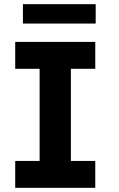

<svg xmlns="http://www.w3.org/2000/svg" viewBox="-20 -901 570 921"><path d="M53 0V-129H170V-571H53V-700H437V-571H320V-129H437V0ZM90 -788V-881H439V-788Z"/></svg>

Font: Our Lexend SemiBold
Style: Regular
Weight: 600
Designer: Bonnie Shaver-Troup, Thomas Jockin
Foundry: Lexend
Version: Version 1.007